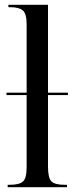

<svg xmlns="http://www.w3.org/2000/svg" viewBox="-20 -780 310 800"><path d="M12 0V-10H20Q61 -10 76 -24Q91 -38 91 -84V-384H7V-394H91V-678Q91 -724 74.5 -737Q58 -750 24 -750H15V-760H180V-394H263V-384H180V-86Q180 -39 194 -24.5Q208 -10 250 -10H259V0Z"/></svg>

Font: Noto Serif Display Condensed
Style: Regular
Weight: 400
Width: 3
Designer: Monotype Design Team
Foundry: Monotype Imaging Inc.
Version: Version 2.009